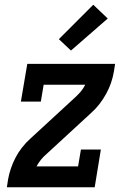

<svg xmlns="http://www.w3.org/2000/svg" viewBox="-20 -789 540 809"><path d="M9 0 14 -33Q18 -56 26 -79.5Q34 -103 45.5 -125Q57 -147 73 -167.5Q89 -188 108 -205L298 -380Q310 -391 321 -404Q332 -417 339 -432H164L152 -361H68L95 -520H465L460 -488Q456 -464 448 -440.5Q440 -417 428 -395Q416 -373 400.5 -352.5Q385 -332 366 -315L176 -140Q163 -129 152.5 -116Q142 -103 134 -88H309L321 -159H405L379 0ZM279 -576 228 -624 373 -769 434 -711Z"/></svg>

Font: Iosevka Curly Slab Semibold
Style: Italic
Weight: 600
Italic angle: -9°
Monospace: yes
Designer: Belleve Invis
Foundry: Belleve Invis
Version: Version 22.1.2; ttfautohint (v1.8.4)